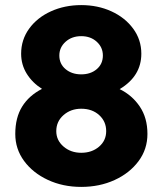

<svg xmlns="http://www.w3.org/2000/svg" viewBox="-20 -731 639 754"><path d="M299 3Q227 3 168 -24.5Q109 -52 74.5 -99Q40 -146 40 -205Q40 -269 67 -312.5Q94 -356 145 -382Q107 -406 85 -441.5Q63 -477 63 -520Q63 -575 94.5 -618.5Q126 -662 180 -686.5Q234 -711 299 -711Q364 -711 417.5 -686.5Q471 -662 503 -618.5Q535 -575 535 -520Q535 -432 450 -381Q499 -357 529 -312.5Q559 -268 559 -205Q559 -145 524 -98Q489 -51 430 -24Q371 3 299 3ZM299 -439Q336 -439 360 -459.5Q384 -480 384 -513Q384 -545 360 -567Q336 -589 299 -589Q262 -589 237.5 -567Q213 -545 213 -513Q213 -480 237.5 -459.5Q262 -439 299 -439ZM299 -131Q341 -131 369 -155Q397 -179 397 -216Q397 -254 369.5 -279Q342 -304 299 -304Q258 -304 229.5 -279Q201 -254 201 -216Q201 -180 229.5 -155.5Q258 -131 299 -131Z"/></svg>

Font: Lexend Deca
Style: Bold
Weight: 700
Designer: Bonnie Shaver-Troup, Thomas Jockin
Foundry: Lexend
Version: Version 1.008; ttfautohint (v1.8.4.7-5d5b)